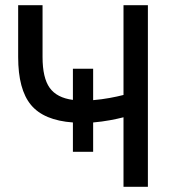

<svg xmlns="http://www.w3.org/2000/svg" viewBox="-20 -720 670 740"><path d="M456 -268Q433 -262 403 -256.5Q373 -251 339 -248V-135H261V-248Q149 -256 99.5 -315.5Q50 -375 50 -500V-700H144V-500Q144 -420 171.5 -381.5Q199 -343 261 -335V-455H339V-334Q373 -337 403 -342.5Q433 -348 456 -354V-700H550V0H456Z"/></svg>

Font: Retni Sans Medium
Style: Regular
Weight: 500
Designer: Vitaly Kuzmin
Foundry: ParaType Ltd.
Version: Version 1.00;March 2, 2019;FontCreator 11.5.0.2425 64-bit; t